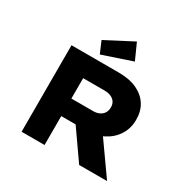

<svg xmlns="http://www.w3.org/2000/svg" viewBox="-203 -1149 1339 1346"><g transform="rotate(30 466.5 -476.0)"><path d="M143 0V-700H525Q613 -700 673 -672Q733 -644 765 -594Q797 -544 797 -474Q797 -404 762.5 -350Q728 -296 668 -265Q608 -234 532 -234H329V0ZM609 0 388 -316 594 -341 835 0ZM329 -376H507Q533 -376 554.5 -386Q576 -396 588 -415Q600 -434 600 -461Q600 -487 587.5 -505Q575 -523 552.5 -532Q530 -541 503 -541H329ZM347 -743 307 -837 527 -952 585 -823Z"/></g></svg>

Font: Lexend Peta ExtraBold
Style: Regular
Weight: 800
Version: Version 1.007